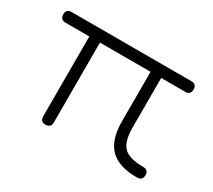

<svg xmlns="http://www.w3.org/2000/svg" viewBox="-97 -646 909 820"><g transform="rotate(30 357.0 -236.0)"><path d="M23.5 -446.5Q23.5 -472.5 50 -472.5H640Q666 -472.5 666 -446.5Q666 -420 640 -420H521.5V-176.5Q521.5 -106.5 548.8 -79.5Q576 -52.5 644 -52.5Q658.5 -52.5 664.8 -46Q671 -39.5 671 -26.5Q671 0 644 0Q554 0 511.5 -42.5Q469 -85 469 -176.5V-420H219.5V-26.5Q219.5 0 193 0Q167 0 167 -26.5V-420H50Q23.5 -420 23.5 -446.5Z"/></g></svg>

Font: Jura Light
Style: Regular
Weight: 400
Version: Version 5.106